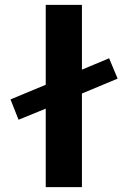

<svg xmlns="http://www.w3.org/2000/svg" viewBox="-20 -771 519 793"><path d="M430.7 -530.3 465.8 -446.3 318.4 -384.8V2H168.9V-322.3L56.6 -276.4L23.4 -360.4L168.9 -420.9V-751H318.4V-483.4Z"/></svg>

Font: Gen Shin Gothic Bold
Style: Bold
Weight: 700
Designer: [Source Han Sans]
Ryoko NISHIZUKA  (kana & ideographs); Paul D. Hunt (Latin, Greek & Cyrillic); Wenlong ZHANG  (bopomofo
Version: Version 1.002.20150607